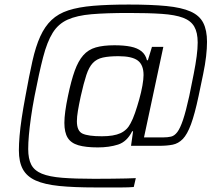

<svg xmlns="http://www.w3.org/2000/svg" viewBox="-20 -716 977 844"><path d="M399 108Q305 108 240.5 101.5Q176 95 137 77.5Q98 60 80.5 28Q63 -4 63 -55Q63 -83 66 -118.5Q69 -154 75.5 -197.5Q82 -241 92 -294Q108 -383 122.5 -447.5Q137 -512 157 -556Q177 -600 206.5 -628Q236 -656 280.5 -670.5Q325 -685 390 -690.5Q455 -696 546 -696Q645 -696 711.5 -689.5Q778 -683 817.5 -665.5Q857 -648 873.5 -615.5Q890 -583 890 -532Q890 -504 886 -468.5Q882 -433 873 -390Q864 -347 853 -294Q836 -214 819.5 -169.5Q803 -125 783.5 -105Q764 -85 739 -80Q714 -75 679 -75H556L565 -139H561Q538 -93 499 -80.5Q460 -68 410 -68Q357 -68 324.5 -77.5Q292 -87 277.5 -110.5Q263 -134 263 -176Q263 -198 267 -227.5Q271 -257 279 -295Q293 -362 308.5 -405Q324 -448 346 -473Q368 -498 401 -507.5Q434 -517 483 -517Q525 -517 554.5 -511Q584 -505 602 -490.5Q620 -476 626 -451H630L648 -510H698L613 -112H697Q717 -112 732 -115.5Q747 -119 759.5 -135.5Q772 -152 784.5 -189Q797 -226 812 -294Q823 -348 831.5 -391Q840 -434 844.5 -468.5Q849 -503 849 -529Q849 -573 834 -599Q819 -625 784.5 -638Q750 -651 691.5 -655Q633 -659 546 -659Q447 -659 382.5 -653.5Q318 -648 277 -629.5Q236 -611 211.5 -571.5Q187 -532 169.5 -464.5Q152 -397 132 -294Q122 -242 116 -199Q110 -156 107 -122Q104 -88 104 -61Q104 -18 117.5 8Q131 34 164 47.5Q197 61 253.5 65.5Q310 70 395 70Q438 70 473 69.5Q508 69 535 68.5Q562 68 577 67L568 106Q555 107 543.5 107.5Q532 108 515 108Q498 108 470.5 108Q443 108 399 108ZM428 -117Q480 -117 509.5 -130.5Q539 -144 554 -174Q564 -192 573.5 -219.5Q583 -247 592 -279Q601 -311 606 -339.5Q611 -368 611 -386Q611 -431 585.5 -450Q560 -469 501 -469Q459 -469 432 -463Q405 -457 388 -439Q371 -421 359.5 -386Q348 -351 335 -293Q327 -256 322.5 -229Q318 -202 318 -183Q318 -140 343 -128.5Q368 -117 428 -117Z"/></svg>

Font: Saira Thin Light
Style: Italic
Weight: 300
Italic angle: -12°
Version: Version 1.101